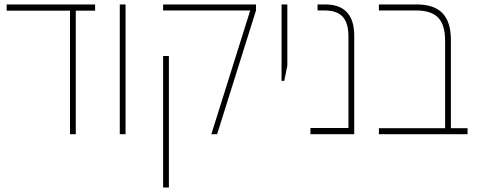

<svg xmlns="http://www.w3.org/2000/svg" viewBox="-20 -604 2145 864"><path d="M295 0H321V-556H408V-584H10V-556H295Z M519 0H545V-584H519Z M931 0H957L1132 -557V-584H714V-557H1106ZM714 240H740V-352H714Z M1247 -240H1259L1273 -308V-584H1247Z M1377 0H1574V-444C1574 -539 1528 -584 1444 -584H1409V-557H1439C1511 -557 1548 -525 1548 -439V-28H1377Z M1685 0H2084V-27H2009V-424C2009 -536 1956 -584 1855 -584H1685V-557H1850C1938 -557 1983 -522 1983 -420V-27H1685Z"/></svg>

Font: Noto Sans Hebrew SemiCondensed Thin
Style: Regular
Weight: 100
Width: 4
Designer: Monotype Design Team
Foundry: Monotype Imaging Inc.
Version: Version 2.004